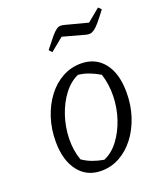

<svg xmlns="http://www.w3.org/2000/svg" viewBox="-134 -799 755 895"><g transform="rotate(-20 243.5 -351.5)"><path d="M215 9Q143 9 101.5 -45Q60 -99 60 -191Q60 -254 78 -309Q96 -364 128 -406Q160 -448 202.5 -471Q245 -494 294 -494Q366 -494 407.5 -441.5Q449 -389 449 -295Q449 -232 431 -177Q413 -122 381 -80Q349 -38 306.5 -14.5Q264 9 215 9ZM244 -35Q285 -52 316 -93Q347 -134 365 -187.5Q383 -241 384.5 -299.5Q386 -358 369 -411Q344 -426 318 -436Q292 -446 264 -449Q223 -431 192 -390Q161 -349 143 -295Q125 -241 123.5 -183.5Q122 -126 140 -75Q163 -59 189 -49.5Q215 -40 244 -35ZM188 -589 175 -604Q202 -639 218 -658Q234 -677 245 -684.5Q256 -692 265 -692Q274 -692 285 -689L396 -660L459 -712L473 -698Q448 -665 432 -646Q416 -627 404.5 -619Q393 -611 383.5 -610Q374 -609 363 -612L253 -642Z"/></g></svg>

Font: Piazzolla Thin Light
Style: Italic
Weight: 300
Italic angle: -11.3°
Version: Version 2.005